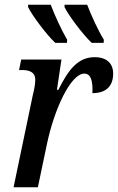

<svg xmlns="http://www.w3.org/2000/svg" viewBox="-20 -786 495 806"><path d="M365 -606H415L416 -619C392 -658 363 -721 346 -766H251V-756C268 -721 327 -642 365 -606ZM212 -606H261L262 -619C239 -658 210 -721 193 -766H98V-756C115 -721 174 -642 212 -606ZM118 -388 37 0H139L177 -181C208 -329 277 -477 334 -477C362 -477 370 -446 368 -395C427 -395 455 -426 455 -477C455 -518 430 -546 377 -546C302 -546 263 -484 225 -409H219L238 -536H69L60 -492H72C99 -492 128 -486 128 -451C128 -436 125 -415 118 -388Z"/></svg>

Font: Noto Serif Condensed Medium
Style: Italic
Weight: 500
Width: 3
Italic angle: -12°
Designer: Monotype Design Team
Foundry: Monotype Imaging Inc.
Version: Version 2.013